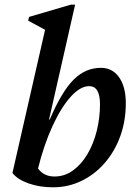

<svg xmlns="http://www.w3.org/2000/svg" viewBox="-20 -785 584 818"><path d="M33 -48 172 -658 100 -697 104 -713 281 -765H300L189 -276H192Q243 -395 293.5 -445.5Q344 -496 410 -496Q459 -496 487.5 -455.5Q516 -415 516 -345Q516 -270 492.5 -205Q469 -140 426.5 -91Q384 -42 327.5 -14.5Q271 13 206 13Q149 13 102 -3.5Q55 -20 33 -48ZM360 -418Q322 -418 281 -372.5Q240 -327 203.5 -247.5Q167 -168 142 -67Q167 -33 212 -33Q255 -33 290.5 -58.5Q326 -84 352 -127.5Q378 -171 392 -226.5Q406 -282 406 -341Q406 -418 360 -418Z"/></svg>

Font: Platypi
Style: Italic
Weight: 400
Italic angle: -13°
Designer: David Sargent
Foundry: Bolt Cutter Type
Version: Version 1.200; ttfautohint (v1.8.4.7-5d5b)